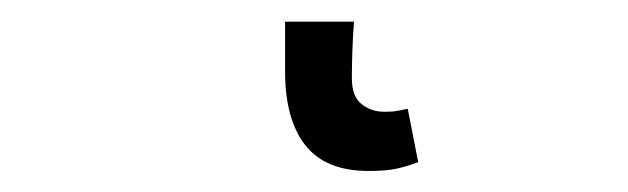

<svg xmlns="http://www.w3.org/2000/svg" viewBox="-20 42 582 178"><path d="M321.6 200.5Q281.9 200.5 263.1 176.7Q244.3 152.8 244.3 108.2V62.1H308.2Q307.2 74 306.7 88.7Q306.2 103.5 306.2 114.5Q306.2 131.4 315.2 138.5Q324.1 145.6 336.1 145.6Q340.7 145.6 344.7 145.3Q348.6 145 358 142.8L367.7 192.3Q358 196 348.1 198.3Q338.2 200.5 321.6 200.5Z"/></svg>

Font: Source Sans 3 VF
Style: Regular
Weight: 200
Designer: Paul D. Hunt
Foundry: Adobe
Version: Version 3.046;hotconv 1.0.118;makeotfexe 2.5.65603